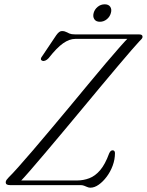

<svg xmlns="http://www.w3.org/2000/svg" viewBox="-20 -859 682 891"><path d="M353.5 0H26.5Q6.5 0 6.5 -12.5Q6.5 -18.5 10.2 -24Q14 -29.5 20 -35.5Q36 -51 65.2 -83.8Q94.5 -116.5 132.5 -161Q170.5 -205.5 214 -257.2Q257.5 -309 302.5 -363Q347.5 -417 390.2 -468.8Q433 -520.5 470.5 -564.8Q508 -609 536 -640.8Q564 -672.5 578.5 -686.5L587.5 -678.5H329Q302 -678.5 272.8 -658Q243.5 -637.5 205.5 -589Q198 -581 190.2 -577.8Q182.5 -574.5 176.5 -577Q169 -580 169.8 -586.2Q170.5 -592.5 179 -603L241 -695.5Q248.5 -706 254.8 -710.5Q261 -715 268 -715Q278.5 -715 286 -711Q293.5 -707 302.8 -703.2Q312 -699.5 327 -699.5H622.5Q633.5 -699.5 637.5 -696.8Q641.5 -694 641.5 -688Q641.5 -683.5 637.2 -678.2Q633 -673 625.5 -666Q615 -655 589.5 -625.5Q564 -596 528 -553.5Q492 -511 449.5 -460Q407 -409 362 -354.8Q317 -300.5 272.8 -247.8Q228.5 -195 189.5 -148.8Q150.5 -102.5 120.2 -67.8Q90 -33 73 -15.5L65.5 -21.5H337Q367 -21.5 394.2 -31.8Q421.5 -42 444.8 -69.2Q468 -96.5 486.5 -147Q490 -154.5 493.8 -158Q497.5 -161.5 503 -161.5Q508 -161.5 510.8 -157.8Q513.5 -154 513.5 -148.5Q513.5 -119 503 -90.5Q492.5 -62 475.2 -39Q458 -16 438.2 -2Q418.5 12 399.5 12Q392 12 384.8 8.8Q377.5 5.5 370 2.8Q362.5 0 353.5 0ZM443.5 -758Q425.5 -758 417.8 -769.8Q410 -781.5 414.5 -798.5Q419 -815.5 433.2 -827.2Q447.5 -839 466 -839Q484 -839 491.8 -827.2Q499.5 -815.5 494.5 -798.5Q490 -781.5 475.8 -769.8Q461.5 -758 443.5 -758Z"/></svg>

Font: Fraunces ExtraLight
Style: Italic
Weight: 250
Italic angle: -16°
Version: Version 1.000;[b76b70a41]